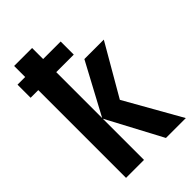

<svg xmlns="http://www.w3.org/2000/svg" viewBox="-229 -841 922 922"><g transform="rotate(-45 232.0 -380.0)"><path d="M56 -760V-685H4V-596H56V0H178V-280L327 0H462L300 -286L450 -545H318L178 -284V-596H297V-685H178V-760Z"/></g></svg>

Font: Noto Sans UI Condensed
Style: Bold
Weight: 700
Width: 3
Designer: Monotype Design Team
Foundry: Monotype Imaging Inc.
Version: 1.001